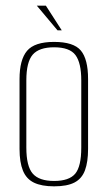

<svg xmlns="http://www.w3.org/2000/svg" viewBox="-20 -651 380 678"><path d="M171 7Q127 7 100 -6Q73 -19 61 -48.5Q49 -78 49 -125V-372Q49 -440 75.5 -471.5Q102 -503 171 -503Q240 -503 265.5 -472.5Q291 -442 291 -372V-125Q291 -79 280 -49.5Q269 -20 243 -6.5Q217 7 171 7ZM171 -12Q224 -12 245.5 -37.5Q267 -63 267 -130V-367Q267 -429 246.5 -456.5Q226 -484 171 -484Q118 -484 95.5 -458Q73 -432 73 -367V-130Q73 -64 95.5 -38Q118 -12 171 -12ZM183 -544 110 -631H142L198 -544Z"/></svg>

Font: Alumni Sans SC Thin
Style: Regular
Weight: 100
Designer: Robert E. Leuschke
Foundry: Robert E. Leuschke
Version: Version 1.018